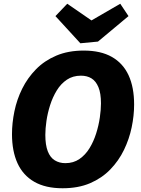

<svg xmlns="http://www.w3.org/2000/svg" viewBox="-20 -991 753 1025"><path d="M314 14Q223 14 163 -20.5Q103 -55 73.5 -119.5Q44 -184 44 -275Q44 -334 57 -397Q70 -460 98.5 -517.5Q127 -575 172 -621Q217 -667 280.5 -694Q344 -721 427 -721Q518 -721 577.5 -687Q637 -653 666.5 -589Q696 -525 696 -433Q696 -374 683 -311.5Q670 -249 642 -191Q614 -133 569 -86.5Q524 -40 461 -13Q398 14 314 14ZM329 -120Q372 -120 404 -142Q436 -164 458 -200Q480 -236 493.5 -279Q507 -322 513 -364Q519 -406 519 -439Q519 -493 505.5 -525.5Q492 -558 468.5 -572.5Q445 -587 412 -587Q369 -587 337 -565.5Q305 -544 283 -508Q261 -472 247.5 -429.5Q234 -387 228 -345.5Q222 -304 222 -271Q222 -217 235 -183.5Q248 -150 272.5 -135Q297 -120 329 -120ZM622 -971 666 -905 503 -769 409 -760 276 -905 339 -971 522 -845 408 -847Z"/></svg>

Font: Bitter Thin ExtraBold
Style: Italic
Weight: 800
Italic angle: -9°
Version: Version 2.002